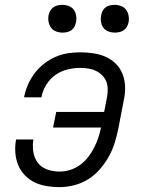

<svg xmlns="http://www.w3.org/2000/svg" viewBox="-20 -757 590 789"><path d="M224 12Q197 12 170.5 7.5Q144 3 121.5 -8Q99 -19 81.5 -37.5Q64 -56 54.5 -79.5Q45 -103 43 -130Q41 -157 46 -184H117Q113 -158 117 -132.5Q121 -107 135.5 -88Q150 -69 174 -60.5Q198 -52 225 -52Q246 -52 267.5 -58.5Q289 -65 308 -78.5Q327 -92 341.5 -110.5Q356 -129 366.5 -149.5Q377 -170 384 -191Q391 -212 395 -233H198L211 -297H408L420 -359Q423 -376 422.5 -393Q422 -410 416 -424Q410 -438 398.5 -449Q387 -460 373 -466.5Q359 -473 342.5 -475.5Q326 -478 309 -478Q284 -478 257.5 -471.5Q231 -465 208.5 -449.5Q186 -434 171 -410Q156 -386 151 -361L150 -357H79L80 -363Q85 -387 96 -411.5Q107 -436 123.5 -457.5Q140 -479 162 -496Q184 -513 208.5 -523.5Q233 -534 258.5 -538Q284 -542 309 -542Q336 -542 363.5 -538Q391 -534 414.5 -523.5Q438 -513 456 -495Q474 -477 483.5 -453Q493 -429 494 -402Q495 -375 489 -347L466 -227Q460 -198 451 -169Q442 -140 426.5 -112.5Q411 -85 389.5 -60.5Q368 -36 341 -19.5Q314 -3 283.5 4.5Q253 12 224 12ZM452 -623Q438 -623 425 -628Q412 -633 404.5 -643.5Q397 -654 395 -668Q393 -682 396 -696Q398 -705 402.5 -713.5Q407 -722 415 -727.5Q423 -733 432.5 -735Q442 -737 451 -737Q465 -737 478 -732Q491 -727 498.5 -716.5Q506 -706 508.5 -692Q511 -678 508 -664Q506 -655 501 -646.5Q496 -638 488 -632.5Q480 -627 470.5 -625Q461 -623 452 -623ZM237 -623Q223 -623 210 -628Q197 -633 189.5 -643.5Q182 -654 179.5 -668Q177 -682 180 -696Q182 -705 187 -713.5Q192 -722 200 -727.5Q208 -733 217.5 -735Q227 -737 236 -737Q250 -737 263 -732Q276 -727 283.5 -716.5Q291 -706 293 -692Q295 -678 292 -664Q290 -655 285.5 -646.5Q281 -638 273 -632.5Q265 -627 255.5 -625Q246 -623 237 -623Z"/></svg>

Font: Lode
Style: Italic
Weight: 400
Italic angle: -11°
Monospace: yes
Designer: Belleve Invis
Foundry: Belleve Invis
Version: Version 29.2.0; ttfautohint (v1.8.3)